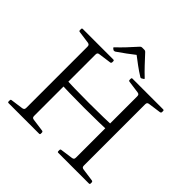

<svg xmlns="http://www.w3.org/2000/svg" viewBox="-231 -1147 1352 1352"><g transform="rotate(45 445.0 -471.0)"><path d="M157 0V-739H236V0ZM157 -407Q228 -404 300 -402.5Q372 -401 444 -401Q516 -401 588 -402.5Q660 -404 731 -407V-360Q660 -356 588 -354.5Q516 -353 444 -353Q372 -353 300 -354.5Q228 -356 157 -360ZM652 0V-739H731V0ZM540 0Q532 0 532 -9V-20Q532 -29 541 -30L635 -43Q645 -45 648.5 -50Q652 -55 652 -66V-217H731V-64Q731 -53 736 -48.5Q741 -44 751 -43L845 -30Q854 -28 854 -19V-8Q854 0 845 0ZM45 0Q37 0 37 -9V-20Q37 -29 45 -30L139 -43Q149 -45 153 -50Q157 -55 157 -66V-217H236V-64Q236 -53 240.5 -48.5Q245 -44 255 -43L350 -30Q358 -28 358 -19V-8Q358 0 349 0ZM532 -730Q532 -739 540 -739H845Q854 -739 854 -731V-720Q854 -712 845 -709L751 -696Q741 -695 736 -690.5Q731 -686 731 -675V-522H652V-673Q652 -684 648.5 -689Q645 -694 635 -696L541 -709Q532 -710 532 -719ZM37 -730Q37 -739 45 -739H349Q358 -739 358 -731V-720Q358 -712 350 -709L255 -696Q245 -695 240.5 -690.5Q236 -686 236 -675V-522H157V-673Q157 -684 153 -689Q149 -694 139 -696L45 -709Q37 -710 37 -719ZM294 -794Q287 -799 293 -804Q324 -833 354.5 -865.5Q385 -898 419 -936Q425 -942 433 -942H456Q464 -942 470 -936Q505 -898 536 -865Q567 -832 598 -803Q605 -798 597 -793Q594 -791 591 -789.5Q588 -788 585 -786Q578 -781 570 -787Q536 -808 501.5 -833.5Q467 -859 432 -886H453Q419 -859 385.5 -834.5Q352 -810 320 -788Q312 -784 305 -786Q302 -788 299 -790Q296 -792 294 -794Z"/></g></svg>

Font: Hahmlet Light
Style: Regular
Weight: 300
Designer: Minjoo Ham & Mark Frömberg
Foundry: hypertype
Version: Version 1.002